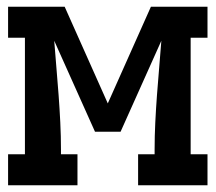

<svg xmlns="http://www.w3.org/2000/svg" viewBox="-20 -550 640 570"><path d="M4 0V-92H54V-438H4V-530H172L300 -243L428 -530H596V-438H546V-92H596V0H390V-92H439V-106Q439 -146 441 -186.5Q443 -227 446 -267.5Q449 -308 452.5 -348.5Q456 -389 459 -429L338 -159H262L141 -429Q144 -389 147.5 -348.5Q151 -308 154 -267.5Q157 -227 159 -186.5Q161 -146 161 -106V-92H210V0Z"/></svg>

Font: Iosevka Curly Slab SmBdEx
Style: Regular
Weight: 600
Width: 7
Monospace: yes
Designer: Belleve Invis
Foundry: Belleve Invis
Version: Version 11.1.0; ttfautohint (v1.8.3)